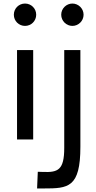

<svg xmlns="http://www.w3.org/2000/svg" viewBox="-20 -786 540 1082"><path d="M76 0H167V-504H76ZM58 -703C58 -668 86 -640 121 -640C156 -640 184 -668 184 -703C184 -738 156 -766 121 -766C86 -766 58 -738 58 -703ZM189 276H227C364 276 433 272 433 41V-504H342V48C342 173 306 186 223 183L193 182ZM325 -703C325 -668 354 -640 388 -640C422 -640 451 -668 451 -703C451 -738 422 -766 388 -766C354 -766 325 -738 325 -703Z"/></svg>

Font: Hibana 45 SubMedium
Style: Regular
Weight: 500
Width: 6
Designer: pygmalion
Foundry: ybstudio
Version: Version 2021.007;FEAKit 1.0